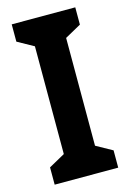

<svg xmlns="http://www.w3.org/2000/svg" viewBox="-111 -863 559 826"><g transform="rotate(-15 168.5 -450.0)"><path d="M310 -93V-170L238 -210V-690L310 -730V-807H27V-730L99 -690V-210L27 -170V-93Z"/></g></svg>

Font: Noto Sans Kannada UI Condensed
Style: Bold
Weight: 700
Width: 3
Designer: Jelle Bosma - Monotype Design Team
Foundry: Monotype Imaging Inc.
Version: Version 2.005